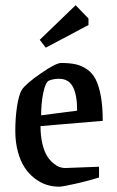

<svg xmlns="http://www.w3.org/2000/svg" viewBox="-20 -700 445 729"><path d="M153.8 -519 130.9 -548.8 267.1 -680.2 315.9 -629.9V-605ZM204.1 8.8Q178.7 8.8 155.3 1Q131.8 -6.8 110.4 -23.7Q88.9 -40.5 73 -64.9Q57.1 -89.4 47.6 -125Q38.1 -160.6 38.1 -203.1Q38.1 -253.4 44.7 -295.9Q51.3 -338.4 62 -357.9Q77.6 -381.8 135 -421.4Q192.4 -460.9 211.9 -460.9Q243.7 -460.9 266.4 -456.1Q289.1 -451.2 309.8 -437.3Q330.6 -423.3 343 -399.2Q355.5 -375 362.8 -335.4Q370.1 -295.9 370.1 -241.2L133.8 -221.2Q133.8 -183.6 140.9 -154.3Q147.9 -125 158.4 -108.2Q168.9 -91.3 182.4 -80.3Q195.8 -69.3 206.5 -65.7Q217.3 -62 227.1 -62Q231.9 -62 283.4 -64.2Q335 -66.4 356 -66.9V-25.9Q319.8 -14.6 269 -2.9Q218.3 8.8 204.1 8.8ZM136.2 -262.2 272.9 -279.8Q272.9 -339.4 256.8 -370.1Q240.7 -400.9 204.1 -400.9Q182.6 -400.9 166 -394Q152.8 -388.2 144.5 -348.6Q136.2 -309.1 136.2 -262.2Z"/></svg>

Font: Grenze
Style: Regular
Weight: 400
Designer: Renata Polastri
Foundry: Omnibus-Type
Version: Version 1.002;PS 001.002;hotconv 1.0.88;makeotf.lib2.5.64775